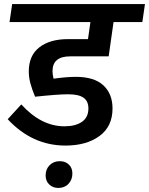

<svg xmlns="http://www.w3.org/2000/svg" viewBox="-20 -711 735 947"><path d="M239 -360Q239 -345 244 -323Q311 -332 353 -332Q445 -332 490 -290Q535 -248 535 -176Q535 -87 470.5 -40Q406 7 303 7Q139 7 18 -123L85 -196Q183 -88 298 -88Q352 -88 384 -110Q416 -132 416 -176Q416 -212 392 -229Q368 -246 316 -246Q266 -246 153 -234Q138 -270 130 -299.5Q122 -329 122 -359Q122 -437 174 -477.5Q226 -518 315 -518H414L426 -602H27L40 -691H695L682 -602H540L516 -433H326Q239 -433 239 -360ZM205 154Q205 124 224.5 104Q244 84 275 84Q302 84 319.5 100.5Q337 117 337 145Q337 175 318 195.5Q299 216 268 216Q241 216 223 199Q205 182 205 154Z"/></svg>

Font: FiraGO Medium
Style: Italic
Weight: 500
Italic angle: -8°
Designer: bBox Type GmbH
Foundry: bBox Type GmbH
Version: Version 1.001